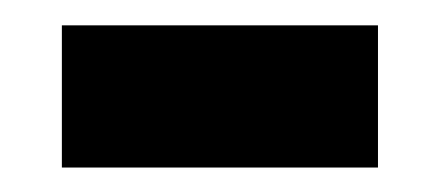

<svg xmlns="http://www.w3.org/2000/svg" viewBox="-20 -382 351 153"><path d="M281.2 -248.5H29.3V-361.8H281.2Z"/></svg>

Font: Anton
Style: Regular
Weight: 400
Designer: Vernon Adams, Tural Alisoy
Foundry: Vernon Adams
Version: Version 2.300